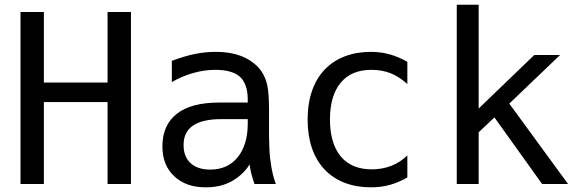

<svg xmlns="http://www.w3.org/2000/svg" viewBox="-20 -780 2448 814"><path d="M66.9 0H166V-347.2H436V0H535.2V-729H436V-430.2H166V-729H66.9Z M852.5 14.2C892.1 14.2 927.2 6.8 958 -9.3C986.8 -24.4 1019 -50.3 1038.1 -83C1039.1 -72.8 1042.5 -56.6 1045.9 -42.5C1050.3 -24.4 1055.7 -7.8 1059.1 0H1149.4C1147.9 -2.9 1140.6 -24.4 1136.2 -44.4C1132.8 -56.6 1128.4 -83 1125 -110.4C1122.1 -134.8 1121.6 -162.6 1120.6 -200.2V-312C1120.6 -360.4 1118.2 -395.5 1112.8 -419.9C1108.4 -439.9 1100.1 -461.4 1086.4 -480.5C1067.9 -506.3 1039.1 -526.9 1009.3 -539.6C977.1 -553.2 939.5 -560.1 893.6 -560.1C863.8 -560.1 834.5 -557.1 804.2 -550.8C770.5 -543.9 735.4 -532.2 708.5 -522V-432.1C738.3 -449.2 768.6 -461.9 799.8 -470.7C831.1 -479.5 861.8 -483.9 893.1 -483.9C939.5 -483.9 975.6 -474.1 997.1 -454.6C1019 -434.6 1030.3 -400.9 1030.3 -359.4V-345.2H909.7C830.6 -345.2 770.5 -329.6 730 -297.9C689 -266.1 668.5 -219.7 668.5 -159.7C668.5 -102.5 687 -63 718.3 -33.2C751.5 -1.5 795.4 14.2 852.5 14.2ZM871.1 -61C833.5 -61 806.6 -71.3 788.1 -88.4C769 -106 758.3 -130.9 758.3 -164.6C758.3 -200.7 770.5 -228.5 798.3 -247.6C824.7 -265.6 864.3 -274.9 916.5 -274.9H1030.3V-254.9C1030.3 -195.8 1015.6 -147.5 987.3 -112.8C959 -78.1 919.4 -61 871.1 -61Z M1551.8 14.2C1583 14.2 1609.9 10.3 1632.8 3.9C1657.2 -2.9 1685.1 -14.6 1707 -27.8V-121.1C1687 -102.5 1667.5 -87.9 1638.2 -76.7C1615.2 -67.9 1588.4 -62 1556.2 -62C1499.5 -62 1455.1 -80.1 1424.3 -117.2C1392.1 -156.2 1378.9 -211.4 1378.9 -273.4C1378.9 -340.3 1394 -392.6 1424.3 -429.2C1454.6 -465.8 1498 -483.9 1554.7 -483.9C1584.5 -483.9 1611.8 -479 1635.7 -469.7C1659.7 -460.4 1683.1 -444.8 1707 -423.8V-518.1C1681.6 -532.2 1656.2 -543 1631.3 -549.8C1606.4 -556.6 1582 -560.1 1552.2 -560.1C1471.7 -560.1 1403.8 -534.7 1356 -484.4C1310.5 -436.5 1284.2 -365.2 1284.2 -272.9C1284.2 -184.6 1308.1 -112.8 1355.5 -62C1402.3 -12.2 1470.7 14.2 1551.8 14.2Z M1916.5 0H2009.3V-219.2L2076.2 -282.2L2278.3 0H2388.2L2139.2 -340.8L2354.5 -546.9H2245.1L2009.3 -319.8V-759.8H1916.5Z"/></svg>

Font: Hack
Style: Regular
Weight: 400
Monospace: yes
Designer: Christopher Simpkins
Foundry: Christopher Simpkins
Version: Version 2.010